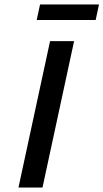

<svg xmlns="http://www.w3.org/2000/svg" viewBox="-20 -843 465 863"><path d="M63 0 205 -658H313L171 0ZM145 -753 160 -823H425L410 -753Z"/></svg>

Font: Ysabeau SemiBold
Style: Italic
Weight: 600
Italic angle: -12°
Designer: Christian Thalmann (Catharsis Fonts)
Version: Version 2.002